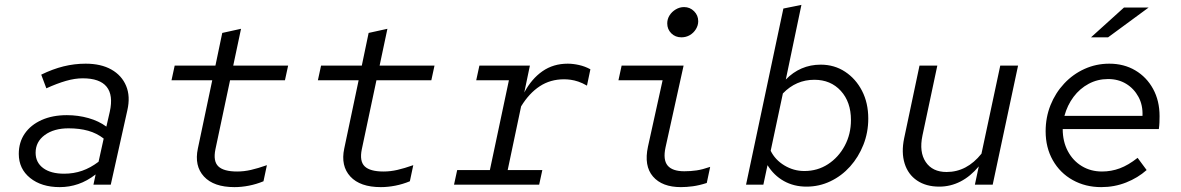

<svg xmlns="http://www.w3.org/2000/svg" viewBox="-20 -757 4840 787"><path d="M225 10Q150 10 103.5 -27.5Q57 -65 57 -126Q57 -174 81.5 -209.5Q106 -245 150.5 -265Q195 -285 254 -285Q300 -285 342.5 -273Q385 -261 416 -238L430 -299Q445 -367 417 -401.5Q389 -436 319 -436Q287 -436 250.5 -425.5Q214 -415 170 -395L149 -451Q196 -474 240.5 -485Q285 -496 331 -496Q394 -496 436.5 -472Q479 -448 497 -405Q515 -362 502 -305L434 0H363L372 -42Q337 -15 300.5 -2.5Q264 10 225 10ZM126 -131Q126 -91 157 -68Q188 -45 243 -45Q282 -45 316.5 -57Q351 -69 384 -94L405 -189Q377 -211 341.5 -221Q306 -231 261 -231Q201 -231 163.5 -203.5Q126 -176 126 -131Z M941 10Q856 10 816 -33.5Q776 -77 791 -148L850 -428H683L696 -488H863L891 -622L968 -639L936 -488H1161L1148 -428H923L863 -145Q853 -96 875 -75Q897 -54 952 -54Q980 -54 1008.5 -60.5Q1037 -67 1074 -80L1060 -14Q1031 -2 1000.5 4Q970 10 941 10Z M1541 10Q1456 10 1416 -33.5Q1376 -77 1391 -148L1450 -428H1283L1296 -488H1463L1491 -622L1568 -639L1536 -488H1761L1748 -428H1523L1463 -145Q1453 -96 1475 -75Q1497 -54 1552 -54Q1580 -54 1608.5 -60.5Q1637 -67 1674 -80L1660 -14Q1631 -2 1600.5 4Q1570 10 1541 10Z M1841 0 1854 -60H1988L2066 -428H1932L1945 -488H2152L2129 -378Q2159 -434 2203.5 -465Q2248 -496 2307 -496Q2329 -496 2353.5 -490.5Q2378 -485 2400 -473L2386 -406Q2367 -417 2350.5 -422.5Q2334 -428 2319.5 -430Q2305 -432 2292 -432Q2236 -432 2192.5 -403.5Q2149 -375 2116 -321L2061 -60H2203L2190 0Z M2773 -604Q2748 -604 2731.5 -620.5Q2715 -637 2715 -661Q2715 -679 2724.5 -694Q2734 -709 2750 -718.5Q2766 -728 2784 -728Q2808 -728 2825 -711Q2842 -694 2842 -670Q2842 -653 2832.5 -637.5Q2823 -622 2807.5 -613Q2792 -604 2773 -604ZM2771 10Q2694 10 2656.5 -33.5Q2619 -77 2636 -156L2696 -428H2515L2528 -488H2782L2708 -153Q2697 -102 2716.5 -78.5Q2736 -55 2785 -55Q2811 -55 2835 -58.5Q2859 -62 2891 -73L2877 -7Q2846 3 2820 6.5Q2794 10 2771 10Z M3286 8Q3234 8 3193 -15Q3152 -38 3126 -80L3109 0H3038L3191 -722L3265 -737L3201 -431Q3230 -461 3266 -476.5Q3302 -492 3344 -492Q3400 -492 3444 -463Q3488 -434 3513.5 -384.5Q3539 -335 3539 -271Q3539 -214 3519 -163.5Q3499 -113 3464.5 -74.5Q3430 -36 3384 -14Q3338 8 3286 8ZM3139 -139Q3157 -102 3195 -79Q3233 -56 3277 -56Q3331 -56 3374 -84Q3417 -112 3442.5 -159.5Q3468 -207 3468 -265Q3468 -339 3426.5 -384.5Q3385 -430 3318 -430Q3243 -430 3189 -374Z M3830 8Q3776 8 3739 -17Q3702 -42 3688 -87Q3674 -132 3686 -190L3749 -488H3822L3761 -201Q3747 -134 3774.5 -93Q3802 -52 3860 -52Q3943 -52 4003 -127L4080 -488H4153L4049 0H3976L3992 -75Q3958 -34 3917 -13Q3876 8 3830 8Z M4494 10Q4429 10 4377 -19Q4325 -48 4295.5 -100Q4266 -152 4266 -219Q4266 -276 4286 -326Q4306 -376 4342 -414.5Q4378 -453 4425.5 -474.5Q4473 -496 4527 -496Q4587 -496 4633.5 -468.5Q4680 -441 4706.5 -392.5Q4733 -344 4733 -281Q4733 -268 4732.5 -255Q4732 -242 4730 -228H4336Q4336 -177 4357 -137.5Q4378 -98 4414.5 -76Q4451 -54 4497 -54Q4535 -54 4570 -67Q4605 -80 4643 -110L4680 -60Q4644 -28 4596 -9Q4548 10 4494 10ZM4343 -282H4663Q4665 -326 4646.5 -360Q4628 -394 4596 -413.5Q4564 -433 4522 -433Q4479 -433 4442.5 -413.5Q4406 -394 4380.5 -360Q4355 -326 4343 -282ZM4452 -604 4587 -726H4688L4522 -604Z"/></svg>

Font: Red Hat Mono
Style: Italic
Weight: 400
Italic angle: -12°
Monospace: yes
Designer: Pentagram, MCKL
Foundry: MCKL
Version: Version 1.030